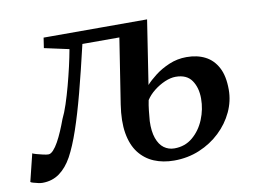

<svg xmlns="http://www.w3.org/2000/svg" viewBox="-96 -635 980 740"><g transform="rotate(-10 394.0 -265.0)"><path d="M431.5 -492.5H259Q235 -389.5 213.8 -308.8Q192.5 -228 172.2 -168.8Q152 -109.5 131 -71Q110 -33 81.5 -12.5Q53 8 15 8Q8 8 -2.2 5.8Q-12.5 3.5 -21 1Q-29.5 -1.5 -31 -3.5L-4.5 -111Q-2 -109 10.2 -105.5Q22.5 -102 36 -99Q49.5 -96 56.5 -96Q65.5 -96 75.8 -107Q86 -118 96 -136Q106 -154 115.5 -176.2Q125 -198.5 133 -220.5Q144 -242.5 154.5 -274.5Q165 -306.5 174.8 -342.8Q184.5 -379 192.8 -415Q201 -451 206.5 -481.5L110 -502.5L116 -542.5H521ZM530 11.5Q486.5 11.5 451.5 -3.2Q416.5 -18 393.2 -48.2Q370 -78.5 362 -125.5Q354 -172.5 364 -237.5L404 -494.5L444.5 -523L521 -542.5L482.5 -292.5Q496 -308 520.5 -327Q545 -346 577 -359.5Q609 -373 645 -373Q686.5 -373 717.5 -357.2Q748.5 -341.5 766.2 -308.2Q784 -275 784 -221.5Q784 -176.5 764.5 -134.8Q745 -93 710.2 -60Q675.5 -27 629.5 -7.8Q583.5 11.5 530 11.5ZM539 -34.5Q580.5 -34.5 610.5 -59.8Q640.5 -85 656.8 -124.5Q673 -164 673 -206Q673 -248.5 653.5 -277Q634 -305.5 590.5 -305.5Q571 -305.5 548.2 -295.8Q525.5 -286 505.2 -270Q485 -254 473 -235Q469 -215.5 466.8 -195Q464.5 -174.5 463 -154.5Q461.5 -114.5 471 -87.5Q480.5 -60.5 498.2 -47.5Q516 -34.5 539 -34.5Z"/></g></svg>

Font: Merriweather 48pt Medium
Style: Italic
Weight: 500
Italic angle: -7.8°
Version: Version 2.101